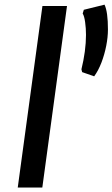

<svg xmlns="http://www.w3.org/2000/svg" viewBox="-20 -826 494 844"><path d="M394 -490.5 341 -509 338 -521.5Q347.5 -560 352.8 -598.8Q358 -637.5 358 -672.5Q358 -702 354.2 -728.8Q350.5 -755.5 343.5 -766.5L348.5 -783L439.5 -805.5Q454.5 -774 454.5 -696.5Q454.5 -663 447 -624.8Q439.5 -586.5 426 -551.2Q412.5 -516 394 -490.5ZM58 -1.5 166.5 -799.5H274.5L166 -1.5Z"/></svg>

Font: Merriweather Sans Italic
Style: Regular
Weight: 400
Italic angle: -7.5°
Designer: Eben Sorkin
Foundry: Eben Sorkin
Version: Version 1.008; ttfautohint (v1.7.19-72a1) -l 8 -r 50 -G 200 